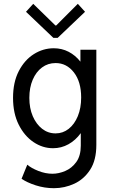

<svg xmlns="http://www.w3.org/2000/svg" viewBox="-20 -780 602 1013"><path d="M259.8 2Q204.6 2 156.5 -30.5Q108.4 -63 78.6 -122.6Q48.8 -182.1 48.8 -263.7Q48.8 -346.2 79.1 -404.8Q109.4 -463.4 158.4 -494.4Q207.5 -525.4 263.7 -525.4Q306.2 -525.4 342 -506.8Q377.9 -488.3 404.3 -454.6V-517.6H488.3V-15.6Q488.3 64.9 455.8 115.2Q423.3 165.5 372.1 189.2Q320.8 212.9 264.6 212.9Q214.8 212.9 168.2 197.8Q121.6 182.6 93.8 163.1L124 88.9Q144.5 106.9 182.1 121.8Q219.7 136.7 256.8 136.7Q289.6 136.7 324.2 122.1Q358.9 107.4 382.6 74.7Q406.2 42 406.2 -11.7V-77.6Q378.9 -40 341.3 -19Q303.7 2 259.8 2ZM273.4 -76.2Q312 -76.2 342.5 -100.3Q373 -124.5 390.6 -167.2Q408.2 -210 408.2 -265.6Q408.2 -348.6 369.9 -397.9Q331.5 -447.3 273.4 -447.3Q232.9 -447.3 201.7 -424.1Q170.4 -400.9 152.6 -359.4Q134.8 -317.9 134.8 -263.7Q134.8 -209.5 152.8 -167.2Q170.9 -125 202.1 -100.6Q233.4 -76.2 273.4 -76.2ZM155.3 -759.8 272.5 -645.5H276.4L390.6 -759.8L428.7 -717.8L284.2 -580.1H261.7L117.2 -717.8Z"/></svg>

Font: Reddit Mono
Style: Regular
Weight: 400
Monospace: yes
Designer: Stephen Hutchings
Foundry: Reddit
Version: Version 1.014; ttfautohint (v1.8.4.7-5d5b)